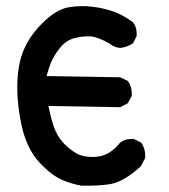

<svg xmlns="http://www.w3.org/2000/svg" viewBox="-20 -586 540 614"><path d="M35.2 -304.7Q35.2 -374 53.7 -420.9Q72.3 -468.8 115.2 -511.7Q158.2 -554.7 198.2 -562.5Q221.7 -566.4 240.7 -566.4Q259.8 -566.4 272 -564.9Q284.2 -563.5 293 -562Q301.8 -560.5 309.6 -558.6Q344.7 -550.8 370.1 -537.1Q385.7 -529.3 404.3 -515.6Q417 -501 417 -479.5Q417 -476.6 417 -470.7L405.3 -447.3Q384.8 -434.6 364.3 -432.6Q344.7 -434.6 331.1 -446.3Q293 -467.8 269.5 -469.7Q264.6 -469.7 257.8 -469.7Q239.3 -469.7 217.8 -463.9Q191.4 -457 172.4 -433.6Q153.3 -410.2 142.6 -384.8Q134.8 -364.3 128.9 -342.8L364.3 -338.9L388.7 -327.1Q401.4 -309.6 401.4 -288.1Q401.4 -285.2 401.4 -279.3L388.7 -255.9L364.3 -243.2L134.8 -247.1Q141.6 -212.9 151.4 -182.6Q162.1 -150.4 185.5 -126Q204.1 -107.4 224.1 -95.7Q244.1 -84 276.4 -84Q283.2 -84 290 -85Q330.1 -87.9 363.3 -128.9Q377.9 -141.6 399.4 -141.6Q402.3 -141.6 408.2 -141.6L431.6 -129.9Q444.3 -111.3 444.3 -89.8Q444.3 -86.9 444.3 -81.1L430.7 -54.7Q377 -4.9 332 2.9Q297.9 7.8 262.7 7.8Q243.2 7.8 240.2 7.8Q208 2 178.7 -10.7Q142.6 -26.4 104 -68.8Q65.4 -111.3 48.8 -185.5Q35.2 -250 35.2 -304.7Z"/></svg>

Font: JasonHandwriting2
Style: SemiBold
Weight: 600
Version: Version 1.04.7